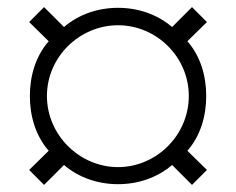

<svg xmlns="http://www.w3.org/2000/svg" viewBox="-20 -606 664 540"><path d="M562 -544 520 -586 464 -530C422 -566 368 -584 312 -584C256 -584 202 -566 160 -530L104 -586L62 -544L117 -490C80 -448 64 -392 64 -336C64 -280 80 -224 117 -182L62 -128L104 -86L160 -142C202 -106 256 -88 312 -88C368 -88 422 -106 464 -142L520 -86L562 -128L507 -182C544 -224 560 -280 560 -336C560 -392 544 -448 507 -490L562 -544ZM312 -535C420 -535 511 -446 511 -336C511 -226 420 -136 312 -136C204 -136 112 -226 112 -336C112 -446 204 -535 312 -535Z"/></svg>

Font: ChivoLight
Style: Regular
Weight: 300
Designer: Hector Gatti
Foundry: Omnibus-Type
Version: Version 1.004;PS 001.004;hotconv 1.0.88;makeotf.lib2.5.64775